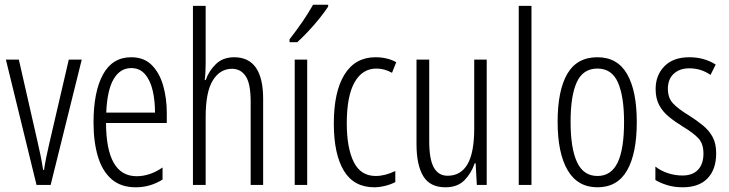

<svg xmlns="http://www.w3.org/2000/svg" viewBox="-20 -785 3093 815"><path d="M135 0 5 -532H60L139 -185Q146 -156 152 -126Q158 -96 163 -64H167Q174 -112 189 -175L272 -532H327L195 0Z M537 -542Q591 -542 624 -509Q657 -476 672.5 -422Q688 -368 688 -305V-263H430Q431 -37 560 -37Q616 -37 670 -74V-23Q645 -7 616.5 1.5Q588 10 556 10Q493 10 453.5 -24.5Q414 -59 395.5 -121Q377 -183 377 -265Q377 -395 417 -468.5Q457 -542 537 -542ZM537 -496Q490 -496 462.5 -449.5Q435 -403 431 -307H638Q638 -358 628 -401Q618 -444 595.5 -470Q573 -496 537 -496Z M853 -519Q853 -475 849 -445H853Q866 -483 896 -512.5Q926 -542 974 -542Q1097 -542 1097 -365V0H1044V-354Q1044 -430 1023 -461.5Q1002 -493 965 -493Q914 -493 883.5 -444Q853 -395 853 -289V0H799V-760H853Z M1284 0H1231V-532H1284ZM1373 -757Q1358 -734 1335 -705.5Q1312 -677 1287 -650.5Q1262 -624 1242 -606H1209V-618Q1240 -658 1264 -693Q1288 -728 1309 -765H1373Z M1569 10Q1482 10 1439.5 -60.5Q1397 -131 1397 -261Q1397 -396 1442.5 -469Q1488 -542 1574 -542Q1624 -542 1662 -521L1644 -476Q1612 -494 1578 -494Q1518 -494 1485 -435.5Q1452 -377 1452 -262Q1452 -157 1481.5 -97.5Q1511 -38 1575 -38Q1614 -38 1658 -59V-12Q1639 -2 1614.5 4Q1590 10 1569 10Z M2046 -532V0H2004L1999 -92H1995Q1981 -50 1951.5 -20Q1922 10 1871 10Q1805 10 1776.5 -37.5Q1748 -85 1748 -173V-532H1802V-185Q1802 -109 1821.5 -74Q1841 -39 1880 -39Q1936 -39 1964.5 -88Q1993 -137 1993 -240V-532Z M2236 0H2182V-760H2236Z M2683 -267Q2683 -134 2642 -62Q2601 10 2516 10Q2432 10 2389.5 -62.5Q2347 -135 2347 -268Q2347 -401 2388 -471.5Q2429 -542 2516 -542Q2601 -542 2642 -470.5Q2683 -399 2683 -267ZM2402 -268Q2402 -155 2429.5 -96.5Q2457 -38 2516 -38Q2574 -38 2601.5 -94.5Q2629 -151 2629 -267Q2629 -376 2603 -435Q2577 -494 2516 -494Q2455 -494 2428.5 -436.5Q2402 -379 2402 -268Z M3020 -134Q3020 -66 2983.5 -28Q2947 10 2878 10Q2841 10 2811 0.5Q2781 -9 2762 -21V-78Q2783 -61 2813.5 -50.5Q2844 -40 2877 -40Q2920 -40 2943 -64.5Q2966 -89 2966 -133Q2966 -175 2944.5 -198Q2923 -221 2878 -248Q2844 -269 2818.5 -290Q2793 -311 2778 -339Q2763 -367 2763 -407Q2763 -466 2800.5 -504Q2838 -542 2906 -542Q2969 -542 3018 -511L2996 -467Q2956 -495 2906 -495Q2865 -495 2840 -472Q2815 -449 2815 -408Q2815 -370 2836.5 -346.5Q2858 -323 2906 -294Q2939 -273 2964.5 -252Q2990 -231 3005 -203.5Q3020 -176 3020 -134Z"/></svg>

Font: Noto Sans Sinhala ExtraCondensed Light
Style: Regular
Weight: 300
Width: 2
Designer: Jelle Bosma - Monotype Design Team
Foundry: Monotype Imaging Inc.
Version: Version 2.006; ttfautohint (v1.8.4.7-5d5b)